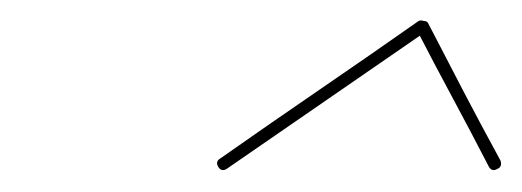

<svg xmlns="http://www.w3.org/2000/svg" viewBox="-20 -566 498 183"><path d="M188 -407Q185 -412 190 -415Q237 -448 284.5 -480.5Q332 -513 379 -546Q381 -547 384 -546Q387 -546 388 -544Q405 -511 422 -478.5Q439 -446 457 -413Q457 -413 457 -413Q457 -413 457 -413Q459 -407 454 -405Q449 -402 446 -407Q429 -440 411.5 -472.5Q394 -505 377 -538Q376 -540 382 -539Q387 -537 386 -536Q338 -503 291 -470.5Q244 -438 196 -405Q191 -402 188 -407Z"/></svg>

Font: FRB American Cursive Thin
Style: Italic
Weight: 100
Italic angle: -25°
Version: Version 2.0;Modular Font Editor K font №1